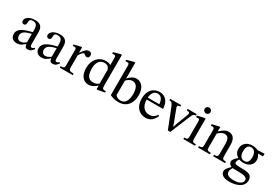

<svg xmlns="http://www.w3.org/2000/svg" viewBox="52 -1843 4588 3215"><g transform="rotate(30 2345.5 -235.5)"><path d="M308 -62C314 -18 324 5 368 5C419 5 443 -16 476 -64L461 -80C447 -65 433 -55 414 -55C393 -55 384 -63 384 -104V-331C384 -435 343 -485 234 -485C125 -485 58 -431 58 -375C58 -342 80 -327 100 -327C128 -327 144 -342 144 -373C144 -433 154 -454 211 -454C271 -454 301 -421 301 -334V-290C215 -263 38 -237 38 -105C38 -41 80 7 157 7C221 7 257 -21 304 -62ZM301 -92C267 -64 231 -48 198 -48C155 -48 126 -79 126 -129C126 -207 210 -234 301 -257Z M788 -62C794 -18 804 5 848 5C899 5 923 -16 956 -64L941 -80C927 -65 913 -55 894 -55C873 -55 864 -63 864 -104V-331C864 -435 823 -485 714 -485C605 -485 538 -431 538 -375C538 -342 560 -327 580 -327C608 -327 624 -342 624 -373C624 -433 634 -454 691 -454C751 -454 781 -421 781 -334V-290C695 -263 518 -237 518 -105C518 -41 560 7 637 7C701 7 737 -21 784 -62ZM781 -92C747 -64 711 -48 678 -48C635 -48 606 -79 606 -129C606 -207 690 -234 781 -257Z M1143 -482H1119L995 -452V-424C995 -424 1006 -426 1026 -426C1062 -426 1062 -408 1062 -372V-97C1062 -41 1055 -29 989 -29V0H1239V-29C1164 -29 1145 -39 1145 -102V-330C1169 -370 1201 -412 1224 -412C1236 -412 1256 -378 1289 -378C1311 -378 1333 -394 1333 -432C1333 -466 1314 -488 1275 -488C1227 -488 1197 -453 1146 -379H1143Z M1854 -18V-45H1833C1796 -45 1783 -55 1783 -107V-706H1756L1630 -671V-643C1630 -643 1647 -645 1656 -645C1695 -645 1700 -636 1700 -592V-461C1669 -478 1636 -485 1603 -485C1477 -485 1373 -384 1373 -219C1373 -91 1431 8 1544 8C1610 8 1661 -30 1699 -64H1703V5H1726ZM1700 -101C1665 -77 1638 -64 1591 -64C1506 -64 1460 -120 1460 -258C1460 -384 1517 -445 1601 -445C1663 -445 1692 -406 1700 -365Z M2042 -706H2016L1887 -671V-643C1887 -643 1899 -645 1915 -645C1953 -645 1959 -637 1959 -592V-30C1983 -17 2041 10 2126 10C2265 10 2366 -84 2366 -263C2366 -393 2298 -485 2199 -485C2132 -485 2080 -442 2045 -400H2042ZM2042 -356C2060 -380 2104 -417 2155 -417C2250 -417 2275 -327 2275 -231C2275 -120 2239 -31 2144 -31C2091 -31 2061 -55 2042 -78Z M2816 -143C2784 -101 2753 -65 2672 -65C2592 -65 2516 -128 2516 -266H2832C2827 -406 2755 -485 2646 -485C2529 -485 2435 -405 2435 -238C2435 -77 2528 10 2648 10C2751 10 2799 -53 2835 -129ZM2515 -303C2523 -396 2563 -445 2631 -445C2702 -445 2735 -377 2738 -303Z M3363 -473H3188V-444C3224 -444 3245 -439 3245 -417C3245 -401 3239 -389 3238 -384L3152 -158L3131 -97H3125L3106 -157L3021 -380C3015 -394 3011 -406 3011 -419C3011 -435 3024 -444 3063 -444V-473H2852V-444C2895 -444 2907 -433 2933 -371L3082 6H3130L3288 -378C3308 -430 3324 -444 3363 -444Z M3603 -28C3536 -28 3531 -43 3531 -101V-482H3505L3379 -454V-425C3379 -425 3390 -427 3404 -427C3433 -427 3448 -423 3448 -380V-101C3448 -44 3445 -28 3378 -28V0H3603ZM3491 -673C3456 -673 3434 -647 3434 -617C3434 -586 3457 -560 3491 -560C3526 -560 3548 -586 3548 -617C3548 -647 3526 -673 3491 -673Z M4112 -307C4112 -422 4069 -485 3978 -485C3915 -485 3871 -449 3817 -401H3813L3814 -482H3791L3664 -453V-424C3664 -424 3674 -426 3691 -426C3718 -426 3733 -418 3733 -382V-101C3733 -45 3730 -28 3663 -28V0H3892V-28C3820 -28 3816 -45 3816 -101V-358C3846 -385 3883 -421 3937 -421C3982 -421 4029 -402 4029 -282V-101C4029 -45 4026 -28 3955 -28V0H4186V-28C4119 -28 4112 -45 4112 -101Z M4335 -184C4288 -148 4253 -106 4253 -70C4253 -42 4275 -15 4309 2V6C4255 58 4228 92 4228 125C4228 180 4267 235 4398 235C4524 235 4672 189 4672 55C4672 -60 4576 -64 4450 -64C4358 -64 4332 -74 4332 -104C4332 -121 4348 -157 4358 -171C4384 -162 4412 -156 4444 -156C4549 -156 4621 -215 4621 -308C4621 -358 4599 -391 4585 -411V-416L4679 -413V-467L4550 -460C4550 -460 4505 -485 4439 -485C4333 -485 4258 -422 4258 -322C4258 -257 4287 -214 4335 -186ZM4334 10C4348 10 4367 11 4447 12C4450 12 4453 12 4456 12C4523 13 4621 14 4621 83C4621 126 4574 178 4456 178C4354 178 4306 149 4306 91C4306 70 4313 47 4334 10ZM4432 -449C4496 -449 4532 -395 4532 -314C4532 -219 4495 -191 4445 -191C4380 -191 4346 -240 4346 -326C4346 -410 4380 -449 4432 -449Z"/></g></svg>

Font: mjx-stx-n
Style: Regular
Weight: 500
Version: 1.0.0